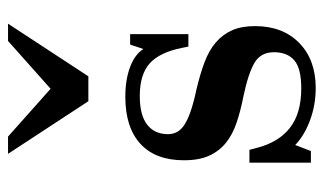

<svg xmlns="http://www.w3.org/2000/svg" viewBox="-184 -610 806 478"><g transform="rotate(-90 219.0 -371.0)"><path d="M239 12Q197 12 159 -2Q121 -16 97 -39L82 0H53V-153H85L90 -134Q104 -80 140 -52Q176 -24 238 -24Q288 -24 308 -41.5Q328 -59 328 -92Q328 -125 301.5 -140.5Q275 -156 218 -168Q182 -175 152.5 -185Q123 -195 102.5 -211.5Q82 -228 70.5 -253Q59 -278 59 -316Q59 -387 100 -424.5Q141 -462 217 -462Q260 -462 291.5 -450Q323 -438 336 -417L347 -450H373V-305H342L339 -320Q328 -376 300.5 -401Q273 -426 219 -426Q171 -426 147.5 -407.5Q124 -389 124 -356Q124 -344 129 -334Q134 -324 146.5 -315.5Q159 -307 180.5 -299.5Q202 -292 235 -285Q273 -276 302.5 -265Q332 -254 352 -237Q372 -220 382.5 -196.5Q393 -173 393 -139Q393 -70 351 -29Q309 12 239 12ZM399 -754 268 -554H206L75 -754H118L237 -648L356 -754Z"/></g></svg>

Font: Libre Bodoni
Style: Regular
Weight: 400
Designer: Pablo Impallari, Rodrigo Fuenzalida
Foundry: Pablo Impallari, Rodrigo Fuenzalida
Version: Version 1.001; ttfautohint (v1.5.65-e2d9)